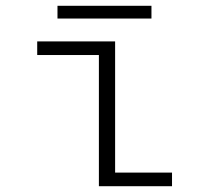

<svg xmlns="http://www.w3.org/2000/svg" viewBox="-20 -643 750 663"><path d="M178.5 -623H503V-579H178.5ZM377.5 -47H574V0H321.5V-453H108.5V-500H377.5Z"/></svg>

Font: League Mono UltraLight
Style: Regular
Weight: 200
Width: 6
Designer: Tyler Finck
Foundry: The League of Moveable Type / Tyler Finck
Version: Version 2.210